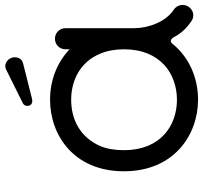

<svg xmlns="http://www.w3.org/2000/svg" viewBox="-42 -728 789 746"><g transform="rotate(-90 353.0 -355.5)"><path d="M158 -361C192 -439 261 -474 338 -474C413 -474 485 -439 517 -361C528 -335 534 -304 534 -269C534 -197 510 -147 473 -112C437 -79 387 -63 338 -63C238 -63 142 -126 142 -269C142 -304 147 -335 158 -361ZM534 -480C481 -531 410 -556 338 -556C201 -556 60 -464 60 -269C60 -74 202 19 338 19C418 19 500 -12 555 -80C563 -91 574 -88 581 -75C596 -47 614 -27 643 -7C656 2 673 4 689 -7C706 -19 712 -44 700 -63C697 -68 692 -73 687 -76C641 -106 616 -174 616 -229V-496C616 -519 598 -537 575 -537C552 -537 534 -519 534 -496ZM327 -663C318 -659 314 -653 314 -644C314 -631 324 -622 341 -626L480 -661C495 -665 503 -678 503 -693C503 -714 486 -730 469 -730C464 -730 460 -729 456 -727Z"/></g></svg>

Font: Fabada
Style: Regular
Weight: 400
Designer: deFharo
Foundry: deFharo.com
Version: Version 4.000 2011 initial release